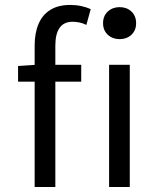

<svg xmlns="http://www.w3.org/2000/svg" viewBox="-20 -744 640 764"><path d="M117.9 0V-562.9Q117.9 -612.5 133.3 -648.7Q148.6 -684.9 180.1 -704.6Q211.6 -724.4 260.3 -724.4Q282.7 -724.4 303.9 -719.7Q325 -715 341 -707.7L323.7 -644.9Q309.8 -651.8 295.8 -654.6Q281.9 -657.4 268.6 -657.4Q234.5 -657.4 217.4 -633.5Q200.2 -609.6 200.2 -562.6V0ZM51.9 -419.1V-481.4L121.6 -486.1H303.2V-419.1ZM414.1 0V-486.1H496.4V0ZM455.9 -588.2Q428.1 -588.2 409.1 -605.6Q390.1 -623 390.1 -651.6Q390.1 -680.8 409.1 -698.2Q428.1 -715.6 455.9 -715.6Q484.3 -715.6 503 -698.2Q521.6 -680.8 521.6 -651.6Q521.6 -623 503 -605.6Q484.3 -588.2 455.9 -588.2Z"/></svg>

Font: Source Code Pro ExtraLight
Style: Regular
Weight: 200
Monospace: yes
Designer: Paul D. Hunt, Teo Tuominen
Foundry: Adobe
Version: Version 1.026;hotconv 1.1.0;makeotfexe 2.6.0